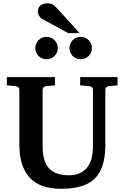

<svg xmlns="http://www.w3.org/2000/svg" viewBox="-20 -1145 769 1181"><path d="M649.9 -615.2Q641.6 -614.3 634.8 -608.4Q627.9 -602.5 627.9 -592.8V-253.9Q627.9 -180.2 611.3 -128.7Q594.7 -77.1 561 -44.9Q527.3 -12.7 475.8 1.7Q424.3 16.1 354 16.1Q225.1 16.1 162.1 -53Q99.1 -122.1 99.1 -253.9V-592.8Q99.1 -602.5 92 -608.4Q85 -614.3 76.2 -615.2L22 -620.1V-670.9H317.9V-620.1L264.2 -615.2Q255.9 -614.3 249 -608.4Q242.2 -602.5 242.2 -592.8V-246.1Q242.2 -152.3 281.7 -109.6Q321.3 -66.9 403.8 -66.9Q443.4 -66.9 471.2 -79.8Q499 -92.8 517.1 -116.2Q535.2 -139.6 543.5 -172.6Q551.8 -205.6 551.8 -246.1V-592.8Q551.8 -602.5 545.4 -608.4Q539.1 -614.3 529.8 -615.2L473.1 -620.1V-670.9H703.1V-620.1ZM335.4 -849.1Q335.4 -835 330.1 -822.5Q324.7 -810.1 315.2 -800.5Q305.7 -791 293 -785.6Q280.3 -780.3 266.1 -780.3Q252 -780.3 239.3 -785.6Q226.6 -791 217.3 -800.5Q208 -810.1 202.6 -822.5Q197.3 -835 197.3 -849.1Q197.3 -863.3 202.6 -876Q208 -888.7 217.3 -898.2Q226.6 -907.7 239.3 -913.1Q252 -918.5 266.1 -918.5Q280.3 -918.5 293 -913.1Q305.7 -907.7 315.2 -898.2Q324.7 -888.7 330.1 -876Q335.4 -863.3 335.4 -849.1ZM545.4 -849.1Q545.4 -835 540 -822.5Q534.7 -810.1 525.1 -800.5Q515.6 -791 502.9 -785.6Q490.2 -780.3 476.1 -780.3Q461.9 -780.3 449.5 -785.6Q437 -791 427.5 -800.5Q418 -810.1 412.6 -822.5Q407.2 -835 407.2 -849.1Q407.2 -863.3 412.6 -876Q418 -888.7 427.5 -898.2Q437 -907.7 449.5 -913.1Q461.9 -918.5 476.1 -918.5Q490.2 -918.5 502.9 -913.1Q515.6 -907.7 525.1 -898.2Q534.7 -888.7 540 -876Q545.4 -863.3 545.4 -849.1ZM399.4 -941.4 237.3 -1029.8Q231.9 -1032.7 227.5 -1037.8Q223.1 -1043 219.7 -1048.8Q216.3 -1054.7 214.4 -1060.8Q212.4 -1066.9 212.4 -1071.8Q212.4 -1080.6 215.3 -1090.1Q218.3 -1099.6 224.9 -1107.2Q231.4 -1114.7 242.4 -1119.6Q253.4 -1124.5 269.5 -1124.5Q279.8 -1124.5 287.6 -1123Q295.4 -1121.6 302.5 -1117.9Q309.6 -1114.3 316.7 -1108.2Q323.7 -1102.1 332.5 -1092.8L469.2 -941.4Z"/></svg>

Font: Charis SIL Viet
Style: Bold
Weight: 700
Foundry: SIL International
Version: Version 5.000